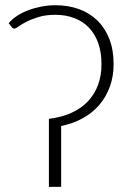

<svg xmlns="http://www.w3.org/2000/svg" viewBox="-20 -732 508 752"><path d="M425 -481.5Q425 -433.5 410.5 -393.2Q396 -353 369.5 -321.8Q343 -290.5 304.8 -269.2Q266.5 -248 219.5 -238.5V0H171.5V-266.5Q221 -272.5 259.2 -289.8Q297.5 -307 323.8 -334.5Q350 -362 363.8 -398.8Q377.5 -435.5 377.5 -480.5Q377.5 -527 364.8 -563Q352 -599 328.2 -623.8Q304.5 -648.5 271 -661.2Q237.5 -674 196.5 -674Q159.5 -674 131.5 -665.5Q103.5 -657 84 -647Q64.5 -637 53 -628.5Q41.5 -620 36.5 -620Q30.5 -620 26.5 -625L14 -641Q26 -656 45.5 -669Q65 -682 89 -691.2Q113 -700.5 140.8 -706Q168.5 -711.5 197.5 -711.5Q247 -711.5 288.8 -696.5Q330.5 -681.5 360.8 -652.2Q391 -623 408 -580Q425 -537 425 -481.5Z"/></svg>

Font: Lato Light
Style: Regular
Weight: 300
Designer: Lukasz Dziedzic
Foundry: tyPoland Lukasz Dziedzic
Version: Version 2.007; 2014-02-27